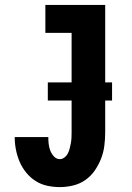

<svg xmlns="http://www.w3.org/2000/svg" viewBox="-20 -755 540 783"><path d="M224 8Q198 8 172.5 2.5Q147 -3 125 -17Q103 -31 86.5 -51.5Q70 -72 60 -95.5Q50 -119 45 -144.5Q40 -170 40 -196H177Q177 -182 178.5 -168Q180 -154 185 -141Q190 -128 200 -117Q210 -106 224 -106Q234 -106 243 -113Q252 -120 257 -130Q262 -140 264.5 -150.5Q267 -161 269 -171.5Q271 -182 271.5 -193Q272 -204 272 -215V-621H165V-735H409V-215Q409 -188 405.5 -160.5Q402 -133 392 -107.5Q382 -82 366 -59Q350 -36 327.5 -20.5Q305 -5 278 1.5Q251 8 224 8ZM175 -345V-419H437V-345Z"/></svg>

Font: Iosevka Curly Heavy
Style: Regular
Weight: 900
Monospace: yes
Designer: Belleve Invis
Foundry: Belleve Invis
Version: Version 22.1.2; ttfautohint (v1.8.4)